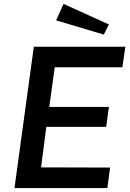

<svg xmlns="http://www.w3.org/2000/svg" viewBox="-20 -962 667 982"><path d="M305 -942 267 -858 511 -785 537 -837ZM54 0H529L543 -105L190 -106L217 -313H523L537 -415H232L260 -618H606L621 -723H153Z"/></svg>

Font: United Sans SemiBold
Style: Italic
Weight: 600
Italic angle: -8°
Designer: Pablo Impallari, Rodrigo Fuenzalida (Modified by Dan O. Williams)
Version: Version 1.000;PS 001.000;hotconv 1.0.88;makeotf.lib2.5.64775